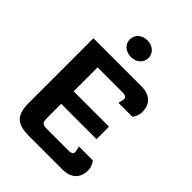

<svg xmlns="http://www.w3.org/2000/svg" viewBox="-244 -973 1088 1088"><g transform="rotate(45 300.0 -429.0)"><path d="M358.3 -791.7C358.3 -828.3 328.3 -858.3 283.3 -858.3C238.3 -858.3 208.3 -828.3 208.3 -791.7C208.3 -755 238.3 -725 283.3 -725C328.3 -725 358.3 -755 358.3 -791.7ZM58.3 -650V-133.3C58.3 -35.8 92.5 0 191.7 0H458.3C527.5 0 566.7 -35 566.7 -100C566.7 -133.3 545.8 -158.3 545.8 -158.3H433.3C433.3 -158.3 441.7 -132.5 441.7 -120.8C441.7 -108.3 433.3 -100 408.3 -100H241.7C198.3 -100 191.7 -106.7 191.7 -150V-258.3H475V-358.3H191.7V-550H391.7C416.7 -550 425 -541.7 425 -529.2C425 -517.5 416.7 -491.7 416.7 -491.7H529.2C529.2 -491.7 550 -516.7 550 -550C550 -615 510.8 -650 441.7 -650Z"/></g></svg>

Font: BoonHome
Style: Bold
Weight: 700
Designer: Sungsit Sawaiwan
Foundry: Sungsit Sawaiwan
Version: Version 0.2